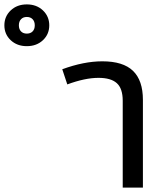

<svg xmlns="http://www.w3.org/2000/svg" viewBox="-286 -853 763 873"><path d="M-237.3 -805.7Q-208.5 -833 -164.1 -833Q-119.6 -833 -90.8 -805.7Q-62 -778.3 -62 -737.8Q-62 -697.3 -90.8 -670.2Q-119.6 -643.1 -164.1 -643.1Q-208.5 -643.1 -237.3 -670.2Q-266.1 -697.3 -266.1 -737.8Q-266.1 -778.3 -237.3 -805.7ZM-190.4 -710.2Q-180.7 -700.2 -164.1 -700.2Q-147.5 -700.2 -137.7 -710.2Q-127.9 -720.2 -127.9 -737.8Q-127.9 -755.4 -137.7 -765.6Q-147.5 -775.9 -164.1 -775.9Q-180.7 -775.9 -190.4 -765.6Q-200.2 -755.4 -200.2 -737.8Q-200.2 -720.2 -190.4 -710.2ZM179.2 -574.2Q273.9 -574.2 318.8 -530.8Q363.8 -487.3 363.8 -398.9V0H272V-395Q272 -450.7 245.1 -474.9Q218.3 -499 162.1 -499Q100.6 -499 20 -469.2L-2.9 -538.1Q95.2 -574.2 179.2 -574.2Z"/></svg>

Font: FiraGO
Style: Regular
Weight: 400
Designer: bBox Type
Foundry: bBox Type GmbH
Version: Version 1.001;PS 001.001;hotconv 1.0.88;makeotf.lib2.5.64775